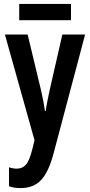

<svg xmlns="http://www.w3.org/2000/svg" viewBox="-20 -719 457 979"><path d="M85 240Q52 240 26 231V134Q47 141 65 141Q94 141 112 121Q130 101 145 41L156 -4L5 -543H121L188 -264Q202 -206 209 -153H213Q216 -176 221.5 -203Q227 -230 234 -263L298 -543H414L253 64Q228 158 189.5 199Q151 240 85 240ZM342 -699V-616H78V-699Z"/></svg>

Font: Noto Sans ExtraCondensed SemiBold
Style: Regular
Weight: 600
Width: 2
Designer: Monotype Design Team
Foundry: Monotype Imaging Inc.
Version: Version 2.013; ttfautohint (v1.8.4.7-5d5b)